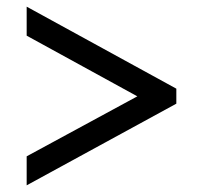

<svg xmlns="http://www.w3.org/2000/svg" viewBox="-20 -646 609 576"><path d="M60 -90V-177L392 -357L60 -539V-626L509 -380V-335Z"/></svg>

Font: Noto Serif Myanmar Black
Style: Regular
Weight: 900
Designer: Ben Mitchell and the Monotype Design Team
Foundry: Monotype Imaging Inc.
Version: Version 2.106; ttfautohint (v1.8.4.7-5d5b)